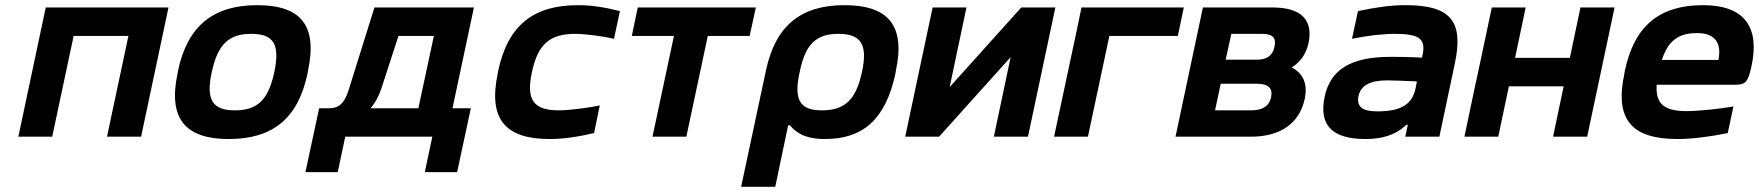

<svg xmlns="http://www.w3.org/2000/svg" viewBox="-20 -529 6807 743"><path d="M51 0H182L265 -390H477L394 0H526L632 -500H157Z M669 -256 667 -244C630 -70 697 9 865 9C1035 9 1133 -70 1170 -244L1172 -256C1209 -430 1145 -509 975 -509C807 -509 706 -430 669 -256ZM799 -248 800 -252C823 -359 867 -398 952 -398C1038 -398 1064 -359 1042 -252L1041 -248C1018 -141 975 -102 889 -102C804 -102 776 -141 799 -248Z M1254 -110H1215L1162 137H1287L1316 0H1653L1624 137H1749L1802 -110H1731L1814 -500H1429L1328 -177C1312 -128 1290 -110 1254 -110ZM1414 -110C1432 -131 1446 -157 1456 -187L1522 -390H1659L1599 -110Z M1908 -256 1906 -244C1869 -68 1935 9 2107 9C2158 9 2215 1 2279 -14L2301 -121C2258 -112 2184 -102 2143 -102C2047 -102 2015 -140 2038 -248L2039 -252C2062 -360 2110 -398 2206 -398C2247 -398 2317 -388 2356 -379L2379 -486C2321 -501 2268 -509 2217 -509C2045 -509 1946 -432 1908 -256Z M2505 0H2636L2719 -390H2881L2905 -500H2448L2425 -390H2588Z M3445 -244 3447 -256C3484 -430 3418 -509 3248 -509C3079 -509 2981 -430 2944 -256L2848 194H2980L3030 -44H3037C3060 -17 3093 9 3173 9C3317 9 3407 -65 3445 -244ZM3074 -248 3075 -252C3097 -359 3139 -398 3224 -398C3310 -398 3339 -359 3316 -252L3315 -248C3292 -141 3247 -102 3161 -102C3076 -102 3051 -141 3074 -248Z M3483 0H3614L3891 -308L3826 0H3958L4064 -500H3932L3655 -192L3720 -500H3589Z M4059 0H4190L4273 -390H4538L4561 -500H4165L4148 -417Z M4529 0H4820C4935 0 5008 -51 5029 -146C5041 -204 5024 -244 4979 -268C5013 -290 5034 -319 5044 -363C5062 -452 5015 -500 4906 -500H4635ZM4682 -102 4704 -205H4843C4888 -205 4906 -188 4899 -153C4891 -118 4866 -102 4821 -102ZM4723 -298 4745 -398H4864C4904 -398 4920 -383 4912 -348C4905 -314 4883 -298 4843 -298Z M5420 -509C5360 -509 5306 -501 5235 -486L5212 -379C5272 -391 5330 -398 5378 -398C5474 -398 5498 -378 5485 -316L5483 -306C5425 -309 5383 -309 5360 -309C5208 -309 5128 -260 5106 -154C5083 -44 5136 9 5264 9C5328 9 5381 -6 5422 -46H5428L5418 0H5550L5610 -284C5644 -445 5596 -509 5420 -509ZM5237 -157C5246 -198 5281 -218 5348 -218C5371 -218 5414 -216 5463 -214L5458 -187C5445 -127 5405 -98 5310 -98C5252 -98 5229 -116 5237 -157Z M5647 0H5778L5819 -195H6031L5990 0H6122L6228 -500H6096L6055 -305H5843L5884 -500H5753L5700 -250L5688 -195Z M6758 -273C6790 -422 6733 -509 6570 -509C6404 -509 6305 -431 6268 -256L6266 -244C6228 -66 6294 9 6472 9C6525 9 6592 1 6666 -14L6688 -117C6643 -109 6557 -99 6507 -99C6420 -99 6386 -127 6391 -201H6692C6734 -201 6744 -209 6758 -273ZM6411 -297C6435 -371 6475 -401 6547 -401C6617 -401 6643 -363 6630 -297Z"/></svg>

Font: LT Wave Text Bold Italic
Style: Regular
Weight: 700
Designer: Daniel Lyons
Version: Version 2.5 (Glyphs App)